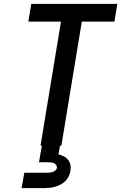

<svg xmlns="http://www.w3.org/2000/svg" viewBox="-20 -755 640 995"><path d="M190 0 296 -643H127L142 -735H588L573 -643H404L298 0ZM92 220 106 140H221Q229 140 236.5 139.5Q244 139 252 136.5Q260 134 266.5 128.5Q273 123 275 116Q276 108 271.5 101Q267 94 260 91Q253 88 245 87Q237 86 229 86H182L197 0H291L283 45Q298 49 311 55.5Q324 62 333 73.5Q342 85 345 100Q348 115 345 130Q343 145 336 159Q329 173 318.5 183.5Q308 194 293.5 201.5Q279 209 265 213Q251 217 236 218.5Q221 220 207 220Z"/></svg>

Font: Iosevka Semibold Extended
Style: Italic
Weight: 600
Width: 7
Italic angle: -9°
Monospace: yes
Designer: Belleve Invis
Foundry: Belleve Invis
Version: Version 32.5.0; ttfautohint (v1.8.4)